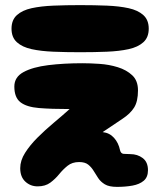

<svg xmlns="http://www.w3.org/2000/svg" viewBox="-20 -732 626 750"><path d="M293 -528Q238 -528 189 -530Q140 -532 103.5 -540Q67 -548 46 -567Q25 -586 25 -620Q25 -654 46 -673Q67 -692 103.5 -700Q140 -708 189 -710Q238 -712 293 -712Q349 -712 397.5 -710Q446 -708 482.5 -700Q519 -692 540 -673Q561 -654 561 -620Q561 -586 540 -567Q519 -548 482.5 -540Q446 -532 397.5 -530Q349 -528 293 -528ZM437 -2Q406 -2 389.5 -12Q373 -22 363.5 -36.5Q354 -51 345.5 -65Q337 -79 324.5 -89Q312 -99 289 -99Q262 -99 244 -84.5Q226 -70 211 -51.5Q196 -33 176.5 -18.5Q157 -4 127 -4Q99 -4 79 -22.5Q59 -41 59 -75Q59 -105 78 -135Q97 -165 126.5 -194.5Q156 -224 189.5 -252Q223 -280 252 -306Q180 -306 132 -310Q84 -314 60 -332.5Q36 -351 36 -394Q36 -431 72 -450.5Q108 -470 168.5 -477.5Q229 -485 302 -485Q332 -485 369 -482.5Q406 -480 440 -469.5Q474 -459 496.5 -438Q519 -417 519 -379Q519 -336 504 -312Q489 -288 458.5 -268Q428 -248 381 -216Q408 -213 425.5 -193.5Q443 -174 449 -145Q452 -132 463 -131Q474 -130 489 -130Q517 -130 537.5 -114.5Q558 -99 558 -67Q558 -40 541.5 -26Q525 -12 497.5 -7Q470 -2 437 -2Z"/></svg>

Font: Cherry Bomb One
Style: Regular
Weight: 400
Designer: satsuyako
Foundry: satsuyako
Version: Version 4.100; ttfautohint (v1.8.3)